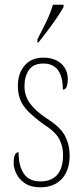

<svg xmlns="http://www.w3.org/2000/svg" viewBox="-20 -786 355 816"><path d="M151 10Q111 10 86 -7Q61 -24 49.5 -48Q38 -72 38 -93Q38 -139 59 -139Q59 -80 81.5 -47.5Q104 -15 152 -15Q198 -15 223 -43Q248 -71 248 -129Q248 -163 232.5 -194Q217 -225 164 -259Q124 -288 100 -312.5Q76 -337 66 -362.5Q56 -388 56 -421Q56 -475 85 -508Q114 -541 164 -541Q211 -541 239.5 -516Q268 -491 268 -450Q268 -405 247 -405Q247 -516 164 -516Q121 -516 102.5 -488Q84 -460 84 -420Q84 -379 107 -347Q130 -315 178 -283Q237 -246 256.5 -208Q276 -170 276 -126Q276 -62 243 -26Q210 10 151 10ZM139 -619Q162 -663 178.5 -697.5Q195 -732 205 -766H250V-756Q241 -739 223 -712.5Q205 -686 184 -658Q163 -630 144 -606H139Z"/></svg>

Font: Noto Serif Ethiopic ExtraCondensed Thin
Style: Regular
Weight: 100
Width: 2
Designer: Monotype Design Team
Foundry: Monotype Imaging Inc.
Version: Version 2.102; ttfautohint (v1.8.4.7-5d5b)